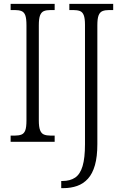

<svg xmlns="http://www.w3.org/2000/svg" viewBox="-20 -734 636 994"><path d="M35 0V-32H57Q78 -32 91.5 -37.5Q105 -43 111 -59.5Q117 -76 117 -110V-603Q117 -638 111 -654.5Q105 -671 91.5 -676.5Q78 -682 57 -682H35V-714H263V-682H242Q220 -682 207 -676.5Q194 -671 187.5 -654.5Q181 -638 181 -603V-110Q181 -77 187.5 -60Q194 -43 207.5 -37.5Q221 -32 242 -32H263V0ZM297 240V203H303Q343 203 369 185.5Q395 168 407.5 126Q420 84 420 13V-606Q420 -639 413.5 -655.5Q407 -672 393.5 -677Q380 -682 359 -682H339V-714H566V-682H545Q524 -682 510.5 -676.5Q497 -671 490.5 -654.5Q484 -638 484 -603V12Q484 77 471.5 121Q459 165 435.5 191Q412 217 379.5 228.5Q347 240 308 240Z"/></svg>

Font: Noto Serif Ethiopic Condensed Light
Style: Regular
Weight: 300
Width: 3
Designer: Monotype Design Team
Foundry: Monotype Imaging Inc.
Version: Version 2.102